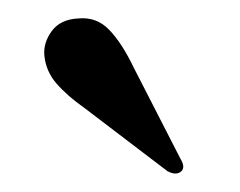

<svg xmlns="http://www.w3.org/2000/svg" viewBox="-20 -687 260 208"><path d="M124.5 -614.5 175.5 -515Q181 -506 176.5 -501.5Q171 -496.5 161.5 -501.5L71.5 -570Q53 -583 41.2 -596.5Q29.5 -610 28 -627.5Q27 -641 36.2 -653.5Q45.5 -666 64.5 -667Q84.5 -669 98.2 -654.8Q112 -640.5 124.5 -614.5Z"/></svg>

Font: Fraunces 72pt S000
Style: Regular
Weight: 400
Version: Version 1.000; ttfautohint (v1.8.3)